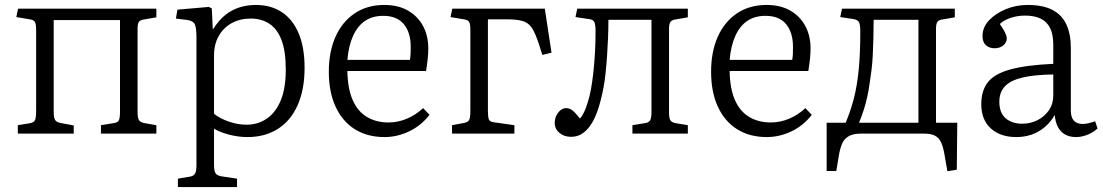

<svg xmlns="http://www.w3.org/2000/svg" viewBox="-20 -540 4456 776"><path d="M52 0V-34L101 -42Q117 -45 121.5 -54.5Q126 -64 126 -93V-420Q126 -443 121 -451.5Q116 -460 99 -462L46 -471L53 -505H612V-470L566 -462Q548 -460 542 -452.5Q536 -445 536 -424V-87Q536 -63 542 -54Q548 -45 566 -42L612 -34V0H388V-34L437 -42Q455 -44 460 -53Q465 -62 465 -89V-459H197V-89Q197 -65 202.5 -55.5Q208 -46 224 -43L278 -33V0Z M699 216V182L747 174Q762 172 768 162Q774 152 774 127V-388Q774 -426 768 -440.5Q762 -455 739 -459L691 -465L697 -501L824 -512L836 -506L840 -423H842Q864 -458 890 -479Q916 -500 947.5 -510Q979 -520 1014 -520Q1075 -520 1119 -491Q1163 -462 1187 -405.5Q1211 -349 1211 -266Q1211 -178 1183 -115Q1155 -52 1103 -19Q1051 14 980 14Q944 14 907 4.5Q870 -5 845 -20V126Q845 150 851 160Q857 170 877 173L938 182V216ZM976 -36Q1023 -36 1059 -61Q1095 -86 1115 -135Q1135 -184 1135 -259Q1135 -334 1117.5 -379Q1100 -424 1068 -444.5Q1036 -465 994 -465Q950 -465 916.5 -446.5Q883 -428 864 -394.5Q845 -361 845 -315V-80Q869 -61 905 -48.5Q941 -36 976 -36Z M1534 14Q1465 14 1414.5 -17.5Q1364 -49 1336.5 -108.5Q1309 -168 1309 -250Q1309 -331 1336 -391.5Q1363 -452 1413.5 -486Q1464 -520 1533 -520Q1589 -520 1628.5 -497.5Q1668 -475 1689.5 -435.5Q1711 -396 1711 -344Q1711 -324 1708.5 -301Q1706 -278 1702 -253H1384Q1385 -182 1405.5 -135.5Q1426 -89 1463.5 -67Q1501 -45 1550 -45Q1588 -45 1624 -60Q1660 -75 1690 -103L1716 -76Q1682 -32 1633.5 -9Q1585 14 1534 14ZM1384 -298H1637Q1639 -311 1639.5 -323Q1640 -335 1640 -350Q1640 -409 1612 -442.5Q1584 -476 1529 -476Q1486 -476 1456 -456Q1426 -436 1407.5 -396Q1389 -356 1384 -298Z M1807 0V-34L1855 -43Q1872 -46 1876.5 -56Q1881 -66 1881 -90V-420Q1881 -441 1876.5 -450.5Q1872 -460 1854 -462L1801 -471L1808 -505H2182L2209 -327L2172 -318L2157 -365Q2143 -407 2129.5 -427.5Q2116 -448 2092.5 -455Q2069 -462 2026 -462H1952V-92Q1952 -68 1955.5 -58Q1959 -48 1975 -46L2059 -34V0Z M2288 13Q2260 13 2241 -3Q2222 -19 2222 -43Q2222 -59 2228.5 -72.5Q2235 -86 2245.5 -94.5Q2256 -103 2268 -103Q2282 -103 2294 -93.5Q2306 -84 2324 -61Q2332 -69 2340 -85.5Q2348 -102 2355 -125Q2363 -149 2368.5 -179.5Q2374 -210 2378 -246Q2382 -282 2384.5 -324Q2387 -366 2387 -413Q2387 -441 2382 -451Q2377 -461 2360 -463L2306 -471L2313 -505H2760V-470L2714 -462Q2696 -460 2690 -452Q2684 -444 2684 -424V-85Q2684 -62 2689.5 -53.5Q2695 -45 2712 -42L2760 -34V0H2536V-34L2585 -42Q2602 -44 2607.5 -53.5Q2613 -63 2613 -87V-460H2439Q2439 -425 2437.5 -387.5Q2436 -350 2433.5 -313.5Q2431 -277 2427.5 -244Q2424 -211 2419 -185Q2410 -138 2398 -101Q2386 -64 2370 -39Q2354 -14 2334 -0.5Q2314 13 2288 13Z M3079 14Q3010 14 2959.5 -17.5Q2909 -49 2881.5 -108.5Q2854 -168 2854 -250Q2854 -331 2881 -391.5Q2908 -452 2958.5 -486Q3009 -520 3078 -520Q3134 -520 3173.5 -497.5Q3213 -475 3234.5 -435.5Q3256 -396 3256 -344Q3256 -324 3253.5 -301Q3251 -278 3247 -253H2929Q2930 -182 2950.5 -135.5Q2971 -89 3008.5 -67Q3046 -45 3095 -45Q3133 -45 3169 -60Q3205 -75 3235 -103L3261 -76Q3227 -32 3178.5 -9Q3130 14 3079 14ZM2929 -298H3182Q3184 -311 3184.5 -323Q3185 -335 3185 -350Q3185 -409 3157 -442.5Q3129 -476 3074 -476Q3031 -476 3001 -456Q2971 -436 2952.5 -396Q2934 -356 2929 -298Z M3809 152 3798 89Q3793 57 3784.5 37.5Q3776 18 3760 9Q3744 0 3715 0H3460Q3429 0 3411 10Q3393 20 3384.5 38.5Q3376 57 3371 85L3360 151H3321V-44H3398Q3418 -92 3431 -142Q3444 -192 3450.5 -257Q3457 -322 3457 -412Q3457 -440 3452 -450Q3447 -460 3429 -463L3376 -471L3383 -505H3839V-470L3793 -462Q3774 -460 3768.5 -451.5Q3763 -443 3763 -424V-44H3849L3847 146ZM3452 -44H3692V-460H3511Q3511 -422 3510 -386.5Q3509 -351 3507.5 -318.5Q3506 -286 3502.5 -258Q3499 -230 3495 -205Q3491 -175 3485 -148Q3479 -121 3471 -96Q3463 -71 3452 -44Z M4087 14Q4023 14 3984.5 -21Q3946 -56 3946 -119Q3946 -174 3973 -208Q4000 -242 4064 -259.5Q4128 -277 4237 -282V-359Q4237 -401 4224 -427Q4211 -453 4185.5 -465Q4160 -477 4123 -477Q4092 -477 4064 -467.5Q4036 -458 4021 -443Q4032 -427 4038 -416Q4044 -405 4046.5 -398Q4049 -391 4049 -385Q4049 -368 4035 -356.5Q4021 -345 4000 -345Q3978 -345 3964.5 -357.5Q3951 -370 3951 -394Q3951 -430 3977.5 -458Q4004 -486 4045.5 -503Q4087 -520 4133 -520Q4195 -520 4233.5 -500Q4272 -480 4290 -441Q4308 -402 4308 -346V-93Q4308 -66 4320 -52.5Q4332 -39 4356 -39Q4367 -39 4379.5 -42Q4392 -45 4406 -50L4416 -21Q4399 -5 4375.5 4.5Q4352 14 4329 14Q4292 14 4269.5 -8Q4247 -30 4243 -75Q4225 -45 4201.5 -25.5Q4178 -6 4149.5 4Q4121 14 4087 14ZM4112 -40Q4145 -40 4173.5 -54.5Q4202 -69 4219.5 -94.5Q4237 -120 4237 -154V-239Q4160 -238 4112 -226.5Q4064 -215 4041.5 -191Q4019 -167 4019 -129Q4019 -84 4044.5 -62Q4070 -40 4112 -40Z"/></svg>

Font: Literata 18pt Light
Style: Regular
Weight: 300
Designer: Latin by Veronika Burian and Jose Scaglione. Greek by Irene Vlachou. Cyrillic by Vera Evstafieva.
Foundry: TypeTogether
Version: Version 3.103;gftools[0.9.29]